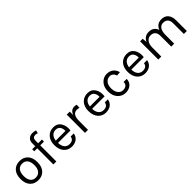

<svg xmlns="http://www.w3.org/2000/svg" viewBox="349 -2123 3567 3567"><g transform="rotate(-45 2132.5 -339.0)"><path d="M496 -239Q496 -121 435.5 -55Q375 11 273 11Q171 11 110.5 -55Q50 -121 50 -239Q50 -358 110.5 -424Q171 -490 273 -490Q375 -490 435.5 -424Q496 -358 496 -239ZM416 -239Q416 -326 379.5 -374Q343 -422 274 -422Q205 -422 168 -374Q131 -326 131 -239Q131 -153 166.5 -105Q202 -57 270 -57Q339 -57 377.5 -105.5Q416 -154 416 -239Z M893 -676 879 -614Q847 -627 827 -627Q752 -627 752 -550V-478H851V-424H752V0H674V-424H595V-478H674V-551Q674 -622 713 -655Q751 -689 803 -689Q855 -689 893 -676Z M1155 -53Q1255 -53 1268 -140H1349Q1338 -69 1286 -29Q1234 11 1155 11Q1059 11 999 -57Q939 -126 939 -240Q939 -354 999 -422Q1061 -490 1160 -490Q1261 -490 1310 -412Q1360 -333 1345 -222H1018Q1018 -146 1054.5 -99.5Q1091 -53 1155 -53ZM1213 -415Q1190 -427 1157 -427Q1098 -427 1061.5 -386.5Q1025 -346 1019 -282H1274Q1274 -382 1213 -415Z M1700 -411Q1583 -411 1583 -233V0H1504V-479H1583V-387Q1619 -487 1710 -487Q1740 -487 1765 -478L1761 -401Q1732 -411 1700 -411Z M2051 -53Q2151 -53 2164 -140H2245Q2234 -69 2182 -29Q2130 11 2051 11Q1955 11 1895 -57Q1835 -126 1835 -240Q1835 -354 1895 -422Q1957 -490 2056 -490Q2157 -490 2206 -412Q2256 -333 2241 -222H1914Q1914 -146 1950.5 -99.5Q1987 -53 2051 -53ZM2109 -415Q2086 -427 2053 -427Q1994 -427 1957.5 -386.5Q1921 -346 1915 -282H2170Q2170 -382 2109 -415Z M2760 -338 2680 -331Q2667 -372 2638.5 -396Q2610 -420 2574 -420Q2510 -420 2470 -372Q2431 -324 2431 -241Q2431 -159 2469 -109Q2508 -59 2565 -59Q2680 -59 2680 -161H2761Q2761 -84 2707 -36Q2654 11 2568 11Q2478 11 2413 -58Q2350 -127 2350 -241Q2350 -356 2413 -423Q2476 -490 2560 -490Q2642 -490 2693 -448Q2744 -406 2760 -338Z M3081 -53Q3181 -53 3194 -140H3275Q3264 -69 3212 -29Q3160 11 3081 11Q2985 11 2925 -57Q2865 -126 2865 -240Q2865 -354 2925 -422Q2987 -490 3086 -490Q3187 -490 3236 -412Q3286 -333 3271 -222H2944Q2944 -146 2980.5 -99.5Q3017 -53 3081 -53ZM3139 -415Q3116 -427 3083 -427Q3024 -427 2987.5 -386.5Q2951 -346 2945 -282H3200Q3200 -382 3139 -415Z M3430 -478H3498L3507 -386Q3554 -490 3668 -490Q3793 -490 3833 -375Q3878 -490 4000 -490Q4086 -490 4133 -434.5Q4180 -379 4180 -281V0H4102V-281Q4102 -350 4069.5 -385Q4037 -420 3976 -420Q3915 -420 3881.5 -370Q3848 -320 3848 -232V0H3770V-281Q3770 -349 3738 -384.5Q3706 -420 3645 -420Q3584 -420 3546.5 -370.5Q3509 -321 3509 -235V0H3430Z"/></g></svg>

Font: Karla Neue
Style: Regular
Weight: 400
Designer: Jonathan Pinhorn
Foundry: PYRS Fontlab Ltd. / Made with FontLab
Version: Version 1.000;PS 001.001;hotconv 1.0.56